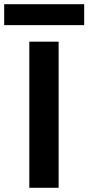

<svg xmlns="http://www.w3.org/2000/svg" viewBox="-71 -897 422 917"><path d="M69 -698C69 -698 69 0 69 0C69 0 209 0 209 0C209 0 209 -698 209 -698C209 -698 69 -698 69 -698ZM-51 -877C-51 -877 -51 -777 -51 -777C-51 -777 331 -777 331 -777C331 -777 331 -877 331 -877C331 -877 -51 -877 -51 -877Z"/></svg>

Font: Girnar Poppins
Style: SemiBold
Weight: 500
Designer: Ninad Kale (Devanagari), Jonny Pinhorn (Latin)
Foundry: Indian Type Foundry
Version: ""